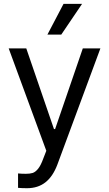

<svg xmlns="http://www.w3.org/2000/svg" viewBox="-20 -783 569 1002"><path d="M74.2 197.3V122.1Q91.8 124 115.2 124Q136.2 124 150.4 119.6Q164.6 115.2 178.7 97.9Q192.9 80.6 206.1 43.9L221.7 3.9L25.4 -530.3H117.2L261.7 -109.4H267.6L412.1 -530.3H503.9L279.3 76.2Q255.9 138.2 216.8 168.7Q177.7 199.2 121.1 199.2Q95.7 199.2 74.2 197.3ZM311.5 -762.7H408.2L299.8 -602.5H227.5Z"/></svg>

Font: Pretendard GOV
Style: Regular
Weight: 400
Designer: Base glyphs from Inter by Rasmus Andersson; Hangeul glyphs from Noto Sans CJK(Source Han Sans) by Jang Soo-young and Kan
Foundry: Kil Hyung-jin
Version: Version 1.309